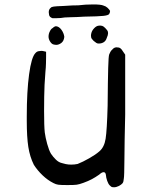

<svg xmlns="http://www.w3.org/2000/svg" viewBox="-20 -749 668 844"><path d="M97.7 -217.8V-237.3Q97.7 -346.7 107.9 -422.4Q118.2 -498 135.7 -515.6Q141.6 -522.5 149.4 -523.9Q157.2 -525.4 161.1 -525.4Q168 -525.4 174.8 -523.4L182.6 -521.5V-499Q182.6 -489.3 182.1 -470.2Q181.6 -451.2 179.7 -433.6Q174.8 -374 174.3 -323.7Q173.8 -273.4 173.8 -261.7Q173.8 -193.4 176.8 -167Q179.7 -144.5 187.5 -116.2Q195.3 -87.9 204.1 -73.2Q213.9 -58.6 226.1 -46.9Q238.3 -35.2 252 -32.2Q271.5 -26.4 281.2 -25.9Q291 -25.4 293.9 -25.4Q307.6 -25.4 321.3 -28.3Q343.8 -37.1 372.1 -53.2Q400.4 -69.3 416 -83Q438.5 -101.6 444.3 -139.2Q450.2 -176.8 453.1 -283.2Q454.1 -399.4 455.6 -450.7Q457 -502 460 -509.8Q461.9 -514.6 465.3 -521Q468.8 -527.3 473.6 -531.2Q478.5 -537.1 483.4 -539.1Q488.3 -541 492.2 -541Q502.9 -541 508.8 -537.1Q514.6 -533.2 521.5 -521.5L530.3 -508.8V-245.1Q527.3 -123 526.9 -48.3Q526.4 26.4 524.4 35.2Q523.4 50.8 518.6 56.6Q513.7 62.5 502.9 68.4Q491.2 74.2 481.4 74.2Q480.5 74.2 474.6 73.7Q468.8 73.2 461.9 65.4Q456.1 59.6 451.2 45.9Q446.3 32.2 445.3 18.6Q443.4 7.8 435.5 7.8Q427.7 7.8 416 18.6Q399.4 30.3 383.8 38.6Q368.2 46.9 346.7 54.7Q328.1 61.5 316.9 63Q305.7 64.5 276.4 64.5Q247.1 64.5 236.3 63Q225.6 61.5 214.8 55.7Q189.5 43 167 21.5Q144.5 0 128.9 -24.4Q111.3 -59.6 104.5 -103Q97.7 -146.5 97.7 -217.8ZM203.1 -714.8Q206.1 -718.8 216.8 -720.2Q227.5 -721.7 257.8 -722.7Q279.3 -724.6 297.9 -725.1Q316.4 -725.6 324.2 -725.6Q354.5 -729.5 389.2 -729.5Q423.8 -729.5 434.6 -724.6Q445.3 -721.7 452.6 -714.8Q460 -708 463.9 -701.2Q463.9 -698.2 462.9 -694.3Q461.9 -690.4 460 -687.5Q456.1 -681.6 434.6 -679.2Q413.1 -676.8 349.6 -675.8Q320.3 -673.8 290.5 -673.3Q260.7 -672.9 247.1 -669.9Q235.4 -668.9 224.6 -668.9H210.9Q197.3 -673.8 195.8 -683.6Q194.3 -693.4 194.3 -695.3Q194.3 -708 203.1 -714.8ZM381.8 -604.5Q384.8 -615.2 393.6 -624.5Q402.3 -633.8 411.1 -635.7Q416 -636.7 419.9 -636.7Q423.8 -636.7 429.2 -635.3Q434.6 -633.8 442.4 -626Q453.1 -615.2 454.1 -609.9Q455.1 -604.5 455.1 -603.5Q455.1 -594.7 449.2 -582Q445.3 -569.3 436 -563.5Q426.8 -557.6 414.1 -557.6Q407.2 -557.6 403.3 -560.5L391.6 -569.3Q381.8 -579.1 380.9 -584Q379.9 -588.9 379.9 -591.8Q379.9 -597.7 381.8 -604.5ZM199.2 -611.3Q204.1 -622.1 211.9 -626Q216.8 -630.9 220.7 -632.3Q224.6 -633.8 225.6 -633.8Q239.3 -632.8 250 -618.2Q260.7 -603.5 262.7 -586.9Q260.7 -568.4 249.5 -560.1Q238.3 -551.8 227.5 -551.8Q221.7 -551.8 214.8 -553.7Q207 -555.7 200.2 -566.4Q193.4 -577.1 193.4 -587.9Q193.4 -600.6 199.2 -611.3Z"/></svg>

Font: JasonHandwriting4
Style: Regular
Weight: 400
Version: Version 1.01.21